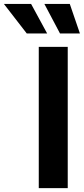

<svg xmlns="http://www.w3.org/2000/svg" viewBox="-134 -969 435 989"><path d="M214.9 -727.5V0H65.7V-727.5ZM175 -796.7 94.6 -948.7H225.5L277.6 -796.7ZM3.8 -796.7 -113.9 -948.7H26.2L108.8 -796.7Z"/></svg>

Font: Adwaita Sans
Style: Regular
Weight: 400
Designer: Rasmus Andersson
Foundry: rsms
Version: Version 4.001;git-9221beed3